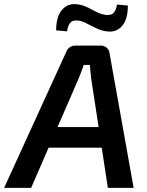

<svg xmlns="http://www.w3.org/2000/svg" viewBox="-55 -911 711 931"><path d="M434 -690Q450 -690 462 -680Q474 -670 476 -654L593 0H468L387 -532Q385 -548 383.5 -564.5Q382 -581 381 -596H351Q346 -582 340 -565Q334 -548 327 -532L96 0H-35L266 -659Q272 -675 284 -682.5Q296 -690 312 -690ZM496 -295 484 -195H130L143 -295ZM309 -891Q332 -890 351 -883Q370 -876 387 -866.5Q404 -857 420.5 -849.5Q437 -842 455 -839Q484 -835 496 -848.5Q508 -862 512 -889L565 -884Q565 -819 539 -787.5Q513 -756 474 -758Q450 -759 430 -766.5Q410 -774 392 -783.5Q374 -793 358 -801Q342 -809 326 -811Q298 -815 286 -801Q274 -787 270 -759L217 -764Q218 -831 244.5 -862Q271 -893 309 -891Z"/></svg>

Font: Exo 2 SemiBold
Style: Italic
Weight: 600
Italic angle: -8°
Designer: Natanael Gama
Foundry: Natanael Gama
Version: Version 2.010